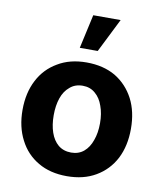

<svg xmlns="http://www.w3.org/2000/svg" viewBox="-88 -855 788 937"><g transform="rotate(10 306.5 -387.0)"><path d="M306.6 10.7Q223.6 10.7 164.1 -24.4Q103.5 -59.6 71.3 -123Q38.1 -186.5 38.1 -270.5Q38.1 -355.5 71.3 -418.9Q103.5 -481.4 164.1 -516.6Q223.6 -552.7 306.6 -552.7Q389.6 -552.7 450.2 -517.6Q509.8 -481.4 543 -418Q575.2 -355.5 575.2 -270.5Q575.2 -186.5 543 -123Q509.8 -59.6 449.2 -24.4Q389.6 10.7 306.6 10.7ZM307.6 -106.4Q344.7 -106.4 370.1 -127.9Q395.5 -149.4 408.2 -186.5Q421.9 -223.6 421.9 -271.5Q421.9 -319.3 408.2 -356.4Q395.5 -393.6 370.1 -415Q344.7 -437.5 307.6 -437.5Q269.5 -437.5 244.1 -415Q217.8 -393.6 205.1 -356.4Q192.4 -319.3 192.4 -271.5Q192.4 -223.6 205.1 -186.5Q217.8 -149.4 243.2 -127.9Q269.5 -106.4 307.6 -106.4ZM260.7 -617.2Q269.5 -659.2 297.9 -785.2Q332 -785.2 433.6 -785.2Q412.1 -743.2 349.6 -617.2Q327.1 -617.2 260.7 -617.2Z"/></g></svg>

Font: DeepSea
Style: Bold
Weight: 700
Designer: Stem
Version: Version 3.019;git-0a5106e0b